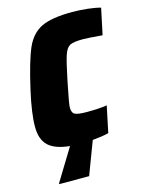

<svg xmlns="http://www.w3.org/2000/svg" viewBox="-130 -775 799 1044"><g transform="rotate(-15 269.5 -253.0)"><path d="M260 -344 256 -324Q234 -217 234 -197Q234 -167 251.5 -158.5Q269 -150 317 -150Q386 -150 431 -157L400 -9Q365 0 309 5L239 190H71V185L181 5Q99 -3 61.5 -38Q24 -73 24 -145Q24 -220 52 -344Q88 -502 118.5 -571Q149 -640 206.5 -668Q264 -696 381 -696Q423 -696 467.5 -691Q512 -686 539 -678L508 -531Q423 -538 400 -538Q347 -538 326.5 -528Q306 -518 293.5 -482.5Q281 -447 260 -344Z"/></g></svg>

Font: Saira Semi Condensed Black
Style: Italic
Weight: 900
Width: 4
Italic angle: -12°
Designer: Hector Gatti with collaboration of the Omnibus-Type team
Foundry: Omnibus-Type
Version: Version 1.001; ttfautohint (v1.8)